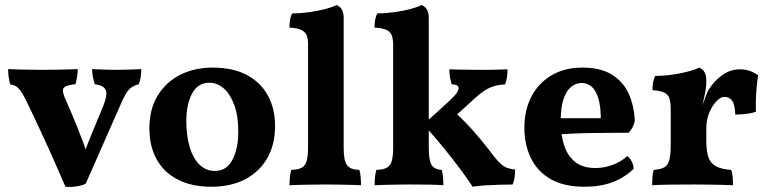

<svg xmlns="http://www.w3.org/2000/svg" viewBox="-20 -737 3066 767"><path d="M241.4 9Q229.8 -18.8 213.3 -56Q196.8 -93.2 178.4 -134.5Q160 -175.7 141.5 -215.2Q123.1 -254.7 107.6 -287.1Q92.1 -319.5 82.5 -339.3Q70.5 -363.2 61.5 -375.2Q52.5 -387.2 43.5 -392.4Q34.5 -397.7 21 -399.7Q17 -413.2 14.7 -428.8Q12.4 -444.4 12.4 -461Q34.4 -460 69.6 -459Q104.7 -458 144 -458Q170.2 -458 198 -458.5Q225.7 -459 250.1 -459.5Q274.5 -460 290.5 -461Q290.5 -445.8 287.7 -429.1Q285 -412.3 281.4 -400.7Q240.3 -396.7 233.4 -384.2Q226.5 -371.6 244.4 -333.8Q253.5 -313.5 264.7 -287.2Q275.9 -260.9 288.2 -230Q300.6 -199.1 312.7 -167.2Q324.7 -135.2 335.2 -104.3H308.5Q331.4 -166.1 351.1 -214.2Q370.8 -262.3 390.8 -309.4Q411.1 -358.7 402.2 -377.7Q393.2 -396.7 358.9 -400.2Q354.4 -412.3 351.2 -429Q347.9 -445.8 347.9 -461Q367.9 -460 392.9 -459Q417.9 -458 445.1 -458Q472.2 -458 498.2 -459Q524.2 -460 544.3 -461Q544.3 -444.9 541.8 -427.8Q539.3 -410.8 533.2 -399.7Q516.7 -396.2 504.7 -387.5Q492.7 -378.9 482.5 -361.9Q472.3 -344.8 459.5 -314.2L322.4 -3.1Q308.2 4 285.3 7.5Q262.3 11.1 241.4 9Z M824.7 9Q745.7 9 690 -19.7Q634.3 -48.4 605.6 -100.9Q576.8 -153.3 576.8 -224.3Q576.8 -301.2 610 -355.4Q643.1 -409.7 700.4 -438.4Q757.7 -467 829.4 -467Q911.4 -467 966.8 -437Q1022.3 -407 1050.6 -354.5Q1078.9 -302.1 1078.9 -233.2Q1078.9 -160 1047.8 -105.4Q1016.7 -50.9 959.7 -21Q902.6 9 824.7 9ZM838.5 -54.1Q884.9 -54.1 908.4 -98.4Q931.9 -142.7 931.9 -210.2Q931.9 -273.8 915.8 -317.7Q899.6 -361.6 873.6 -384.1Q847.5 -406.5 816.8 -406.5Q769.8 -406.5 747 -362.9Q724.3 -319.3 724.3 -254.2Q724.3 -195.5 737.6 -150.1Q751 -104.7 776.8 -79.4Q802.6 -54.1 838.5 -54.1Z M1136.6 3Q1136.6 -14.8 1138.2 -30.5Q1139.7 -46.2 1143.7 -58.3Q1183.7 -59.3 1197.2 -77.3Q1210.6 -95.3 1210.6 -145.3V-561.4Q1210.6 -582.8 1204.8 -596.5Q1199 -610.2 1183 -617.6Q1167 -625.1 1136.2 -626.7Q1136.2 -641.9 1138.4 -656.6Q1140.7 -671.3 1147.3 -683.5Q1180.5 -683.5 1216.1 -688.5Q1251.7 -693.5 1280.9 -701.3Q1310 -709 1324.1 -717Q1337.3 -711.9 1345.1 -699.5Q1352.9 -687.1 1352.9 -664.5V-145.3Q1352.9 -95.3 1366.1 -77.3Q1379.3 -59.3 1415.5 -58.3Q1419.6 -46.2 1420.8 -29.8Q1422.1 -13.4 1422.1 3Q1407.7 2 1384.5 1.5Q1361.3 1 1334.3 0.5Q1307.2 0 1279.8 0Q1253 0 1225.2 0.5Q1197.4 1 1174.2 1.5Q1151 2 1136.6 3Z M1476.6 3Q1476.6 -14.8 1478.2 -30.5Q1479.7 -46.2 1483.7 -58.3Q1523.7 -59.3 1537.2 -77.3Q1550.6 -95.3 1550.6 -145.3V-556.2Q1550.6 -579.7 1545.4 -594.7Q1540.1 -609.6 1524.1 -617.4Q1508.1 -625.1 1476.2 -626.7Q1476.2 -641.9 1478.4 -656.6Q1480.7 -671.3 1487.3 -683.5Q1520.5 -683.5 1556.1 -688.5Q1591.7 -693.5 1620.9 -701.3Q1650 -709 1664.1 -717Q1677.3 -711.9 1685.1 -699.5Q1692.9 -687.1 1692.9 -664.5V-145.3Q1692.9 -96.3 1704 -78.1Q1715.2 -59.8 1744.6 -58.3Q1748.6 -46.2 1749.9 -29.8Q1751.1 -13.4 1751.1 3Q1728.8 1 1691.9 0.5Q1655.1 0 1616.7 0Q1591.4 0 1564.2 0.5Q1536.9 1 1513.9 1.5Q1491 2 1476.6 3ZM1868.2 9Q1852.7 -14.9 1829.5 -46.6Q1806.3 -78.4 1779.1 -112.9Q1751.9 -147.4 1723.9 -180.4Q1696 -213.4 1671.1 -239.4L1762.7 -322.5Q1790.9 -347.7 1801.5 -361.7Q1812.1 -375.8 1812.1 -383.7Q1812.1 -391.7 1805.9 -395.7Q1799.7 -399.7 1784.6 -400.2Q1779.5 -415.4 1777.3 -430.1Q1775 -444.8 1775 -460Q1791.8 -459.5 1815 -459Q1838.2 -458.5 1864.1 -458.3Q1890 -458 1913.4 -458Q1936.2 -458 1960.4 -458.5Q1984.6 -459 2007.4 -460Q2007.4 -443.7 2005.4 -428.8Q2003.4 -413.9 1997.8 -399.7Q1973.6 -398.7 1954.1 -392.9Q1934.5 -387.2 1915.1 -374.7Q1895.6 -362.2 1871.1 -339.2L1785.2 -260.7L1774.8 -308.8Q1822.3 -267.6 1864.6 -220.9Q1906.8 -174.2 1952.5 -113.3Q1968.3 -93.5 1980.5 -82.3Q1992.6 -71.1 2005.8 -66.4Q2018.9 -61.7 2037.7 -59.7Q2037.7 -43.6 2035.7 -28.2Q2033.6 -12.7 2028 0Q2003.5 0 1974.7 1Q1945.8 2 1918 3.5Q1890.2 5 1868.2 9Z M2315.5 9Q2231.4 9 2178.4 -22.2Q2125.4 -53.4 2100.1 -106.9Q2074.8 -160.3 2074.8 -226.4Q2074.8 -297.2 2102.9 -351.2Q2131 -405.2 2183.3 -436.1Q2235.5 -467 2306.3 -467Q2378.1 -467 2423.4 -439.5Q2468.6 -412 2491 -363.7Q2513.3 -315.4 2515.8 -253.7Q2509.2 -224.9 2491.4 -206.7Q2466 -206.7 2429.9 -206.4Q2393.8 -206.2 2352.4 -205.7Q2311 -205.2 2268.6 -203.4Q2226.2 -201.6 2187.8 -199.1V-264.7H2379.9Q2379.9 -331.8 2360.4 -368.6Q2340.8 -405.4 2303.6 -405.4Q2280.1 -405.4 2261 -389.6Q2241.9 -373.8 2230.9 -340.2Q2219.8 -306.6 2219.8 -252.6Q2219.8 -201.5 2232.8 -158.9Q2245.8 -116.4 2276.3 -91.1Q2306.7 -65.8 2359.5 -65.8Q2394.1 -65.8 2428.2 -78.7Q2462.3 -91.6 2485.7 -113.4Q2495.3 -107.8 2503 -92.8Q2510.8 -77.8 2511.3 -62.5Q2473.6 -26.4 2425.7 -8.7Q2377.8 9 2315.5 9Z M2801.6 -173.1Q2801.6 -130.1 2811.1 -106Q2820.7 -82 2842.5 -71.4Q2864.3 -60.8 2901.1 -58.3Q2905.6 -46.1 2906.9 -29.9Q2908.1 -13.6 2908.1 3Q2891.1 2 2865.3 1.5Q2839.6 1 2810.9 0.5Q2782.1 0 2753.9 0Q2709 0 2661.1 0.5Q2613.2 1 2585.4 3Q2585.4 -17.8 2586.6 -32.5Q2587.9 -47.1 2591.4 -58.3Q2618.4 -60.3 2633.2 -68.3Q2647.9 -76.3 2653.6 -97.4Q2659.4 -118.5 2659.4 -158.3V-227H2801.6ZM2801.6 -294.6V-208.8H2659.4V-318.2L2801.6 -412.6Q2801.6 -388 2796.1 -362.5Q2790.7 -337.1 2783 -302.3ZM2779.6 -297.9Q2788 -320.6 2796.1 -343.9Q2804.2 -367.1 2811.2 -379.1Q2833.2 -414.1 2865.3 -437.1Q2897.4 -460.1 2936.9 -460.1Q2975.9 -460.1 3008.5 -436.1Q3005.4 -416.4 3002.9 -390.5Q3000.4 -364.5 2999.6 -338.5Q2998.9 -312.6 2999.9 -290.9Q2985.2 -284.8 2960.8 -282.1Q2936.4 -279.3 2917.3 -279.3Q2915.9 -319.5 2904.7 -334.7Q2893.6 -350 2873.6 -350Q2858.6 -350 2841.8 -332.3Q2824.9 -314.7 2813.3 -286.6Q2801.6 -258.5 2801.6 -225.2ZM2659.4 -208.8V-296.3Q2659.4 -325 2654.9 -341.5Q2650.4 -358.1 2635 -366.4Q2619.5 -374.6 2586.5 -376.7Q2586.5 -391.9 2588.7 -406.6Q2591 -421.3 2597.6 -433.5Q2651 -434.5 2700.4 -444.7Q2749.8 -455 2773.3 -467Q2786.5 -461.9 2794.1 -449.3Q2801.6 -436.6 2801.6 -412.6Z"/></svg>

Font: Vollkorn
Style: Regular
Weight: 400
Designer: Friedrich Althausen
Foundry: Friedrich Althausen
Version: Version 5.001